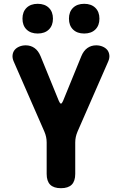

<svg xmlns="http://www.w3.org/2000/svg" viewBox="-20 -978 640 1008"><path d="M300 10Q262 10 243.5 -8.5Q225 -27 225 -65V-230Q225 -245 222 -259Q219 -273 213 -287L52 -655Q44 -673 46 -689Q48 -705 57 -716Q66 -727 81.5 -733.5Q97 -740 115 -740Q141 -740 161 -726Q181 -712 193 -683L289 -448Q295 -434 300 -434Q305 -434 311 -448L407 -683Q419 -712 439 -726Q459 -740 485 -740Q503 -740 518.5 -733.5Q534 -727 543 -716Q552 -705 554 -689Q556 -673 548 -655L387 -287Q381 -273 378 -259Q375 -245 375 -230V-65Q375 -27 356.5 -8.5Q338 10 300 10ZM422 -802Q385 -802 363.5 -823Q342 -844 342 -880Q342 -916 363.5 -937Q385 -958 422 -958Q459 -958 480.5 -937Q502 -916 502 -880Q502 -844 480.5 -823Q459 -802 422 -802ZM178 -802Q141 -802 119.5 -823Q98 -844 98 -880Q98 -916 119.5 -937Q141 -958 178 -958Q215 -958 236.5 -937Q258 -916 258 -880Q258 -844 236.5 -823Q215 -802 178 -802Z"/></svg>

Font: Maple Mono ExtraBold
Style: Regular
Weight: 800
Monospace: yes
Designer: subframe7536
Version: Version 7.000